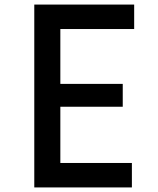

<svg xmlns="http://www.w3.org/2000/svg" viewBox="-20 -820 690 840"><path d="M130 0V-800H567V-693H244V-453H517V-353H244V-107H557V0Z"/></svg>

Font: Martian Mono SemiCondensed
Style: Regular
Weight: 400
Width: 4
Designer: Roman Shamin
Foundry: Evil Martians
Version: Version 1.000